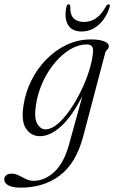

<svg xmlns="http://www.w3.org/2000/svg" viewBox="-94 -619 526 884"><path d="M289.5 7.5Q256.5 132.5 181.8 188.8Q107 245 2 245Q-37 245 -55.8 234.2Q-74.5 223.5 -74.5 207.5Q-74.5 196 -65.8 188.2Q-57 180.5 -40.5 180.5Q-23.5 180.5 -7.5 188.8Q8.5 197 25.2 205.2Q42 213.5 61.5 213.5Q111.5 213.5 156 172.5Q200.5 131.5 224 45.5L285.5 -177Q236 -81 186.2 -36.5Q136.5 8 90 8Q49.5 8 26 -26.5Q2.5 -61 14.5 -135.5Q23.5 -195 50.8 -249.2Q78 -303.5 119.8 -346Q161.5 -388.5 213.5 -413Q265.5 -437.5 325 -437.5Q363 -437.5 385.2 -428.8Q407.5 -420 407 -406.5Q407 -396.5 399.8 -390.5Q392.5 -384.5 390 -374ZM72 -139Q62 -77 77 -50.2Q92 -23.5 115.5 -23.5Q141.5 -23.5 170.8 -48Q200 -72.5 228 -112.8Q256 -153 279.2 -200.8Q302.5 -248.5 317.2 -296.2Q332 -344 334.5 -382Q337.5 -414.5 305 -414.5Q268.5 -414.5 231 -392.8Q193.5 -371 160.8 -332.8Q128 -294.5 104.5 -244.8Q81 -195 72 -139ZM293 -518Q323.5 -518 348.2 -535Q373 -552 394 -590Q399.5 -599 405.5 -599Q414.5 -599 410.5 -585.5Q394 -534.5 359.8 -504.2Q325.5 -474 281.5 -474Q237.5 -474 219.2 -504.5Q201 -535 211.5 -586.5Q213.5 -599 222 -599Q229 -599 229.5 -590Q228.5 -551.5 245 -534.8Q261.5 -518 293 -518Z"/></svg>

Font: Fraunces 144pt S050 Light
Style: Italic
Weight: 300
Italic angle: -16°
Version: Version 1.000; ttfautohint (v1.8.3)